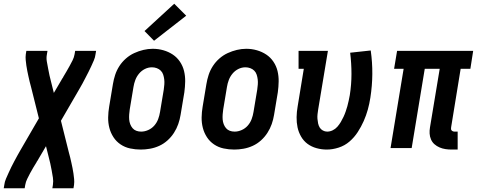

<svg xmlns="http://www.w3.org/2000/svg" viewBox="-48 -792 2568 1027"><path d="M-28 215 -25 197Q-23 180 -16 164Q-9 148 -2 132.5Q5 117 12.5 101.5Q20 86 28.5 70.5Q37 55 45 40Q53 25 62 10L160 -159L118 -327Q114 -341 110.5 -355.5Q107 -370 104 -384Q101 -398 98 -412.5Q95 -427 93 -441.5Q91 -456 89.5 -471Q88 -486 90 -502L93 -520H206L203 -502Q199 -482 202.5 -463Q206 -444 209.5 -425Q213 -406 217 -387.5Q221 -369 226 -351L240 -295L280 -363Q282 -367 284.5 -371Q287 -375 290 -379V-380Q299 -395 307.5 -409.5Q316 -424 324.5 -439.5Q333 -455 340.5 -470Q348 -485 351 -502L354 -520H466L463 -502Q461 -485 454 -469Q447 -453 440 -437.5Q433 -422 425 -406.5Q417 -391 409 -375.5Q401 -360 393 -345Q385 -330 376 -315L278 -146L320 22Q324 36 327.5 50.5Q331 65 334 79Q337 93 340 107.5Q343 122 345 136.5Q347 151 348.5 166Q350 181 348 197L345 215H232L235 197Q238 177 235 158Q232 139 228.5 120Q225 101 221 82.5Q217 64 212 46L198 -10L158 58Q156 62 153.5 66Q151 70 148 74V75Q139 90 130 104.5Q121 119 113 134.5Q105 150 97.5 165Q90 180 87 197L84 215Z M705 8Q676 8 648 2Q620 -4 597 -19.5Q574 -35 559 -58Q544 -81 537 -108Q530 -135 530.5 -164Q531 -193 536 -222L556 -342Q560 -367 568 -391.5Q576 -416 590.5 -438.5Q605 -461 625.5 -479Q646 -497 670 -508Q694 -519 719 -525Q744 -531 769 -531Q799 -531 826.5 -523Q854 -515 876.5 -500Q899 -485 914.5 -462Q930 -439 936.5 -412Q943 -385 942.5 -356Q942 -327 938 -298L918 -178Q914 -153 905.5 -128.5Q897 -104 882.5 -81.5Q868 -59 848 -41Q828 -23 804 -12Q780 -1 754.5 3.5Q729 8 705 8ZM707 -88Q726 -88 745 -96.5Q764 -105 777.5 -120.5Q791 -136 798 -155Q805 -174 808 -193L828 -313Q830 -327 831 -340.5Q832 -354 830.5 -367Q829 -380 825 -392.5Q821 -405 812 -414Q803 -423 790.5 -427.5Q778 -432 765 -432Q745 -432 727 -423Q709 -414 696 -398.5Q683 -383 676 -364.5Q669 -346 666 -327L646 -207Q644 -193 643 -179.5Q642 -166 643 -153Q644 -140 648.5 -128Q653 -116 661 -106.5Q669 -97 681 -92.5Q693 -88 707 -88ZM776 -574 725 -626 884 -772 948 -708Z M1205 8Q1176 8 1148 2Q1120 -4 1097 -19.5Q1074 -35 1059 -58Q1044 -81 1037 -108Q1030 -135 1030.5 -164Q1031 -193 1036 -222L1056 -342Q1060 -367 1068 -391.5Q1076 -416 1090.5 -438.5Q1105 -461 1125.5 -479Q1146 -497 1170 -508Q1194 -519 1219 -525Q1244 -531 1269 -531Q1299 -531 1326.5 -523Q1354 -515 1376.5 -500Q1399 -485 1414.5 -462Q1430 -439 1436.5 -412Q1443 -385 1442.5 -356Q1442 -327 1438 -298L1418 -178Q1414 -153 1405.5 -128.5Q1397 -104 1382.5 -81.5Q1368 -59 1348 -41Q1328 -23 1304 -12Q1280 -1 1254.5 3.5Q1229 8 1205 8ZM1207 -88Q1226 -88 1245 -96.5Q1264 -105 1277.5 -120.5Q1291 -136 1298 -155Q1305 -174 1308 -193L1328 -313Q1330 -327 1331 -340.5Q1332 -354 1330.5 -367Q1329 -380 1325 -392.5Q1321 -405 1312 -414Q1303 -423 1290.5 -427.5Q1278 -432 1265 -432Q1245 -432 1227 -423Q1209 -414 1196 -398.5Q1183 -383 1176 -364.5Q1169 -346 1166 -327L1146 -207Q1144 -193 1143 -179.5Q1142 -166 1143 -153Q1144 -140 1148.5 -128Q1153 -116 1161 -106.5Q1169 -97 1181 -92.5Q1193 -88 1207 -88Z M1700 8Q1672 8 1645 0.5Q1618 -7 1597 -22.5Q1576 -38 1562.5 -61.5Q1549 -85 1543.5 -111Q1538 -137 1538.5 -165.5Q1539 -194 1544 -222L1577 -424H1549V-520H1706L1654 -207Q1652 -194 1650.5 -181.5Q1649 -169 1650 -156.5Q1651 -144 1653.5 -132Q1656 -120 1662 -110Q1668 -100 1679 -94Q1690 -88 1702 -88Q1717 -88 1731.5 -95Q1746 -102 1756.5 -114Q1767 -126 1775 -139.5Q1783 -153 1789.5 -167Q1796 -181 1801 -195.5Q1806 -210 1810 -224Q1814 -238 1817 -253Q1820 -268 1823 -283Q1832 -340 1832 -396.5Q1832 -453 1825 -510L1935 -522Q1944 -459 1943.5 -396Q1943 -333 1933 -269Q1928 -237 1919.5 -206Q1911 -175 1897.5 -144.5Q1884 -114 1865.5 -85.5Q1847 -57 1821.5 -35Q1796 -13 1763.5 -2.5Q1731 8 1700 8Z M2368 8Q2351 8 2334.5 5.5Q2318 3 2303 -3.5Q2288 -10 2276 -20.5Q2264 -31 2257.5 -46Q2251 -61 2250 -77.5Q2249 -94 2252 -111L2304 -424H2224L2154 0H2041L2111 -424H2060L2076 -520H2483L2468 -424H2416L2365 -111Q2364 -107 2364.5 -102Q2365 -97 2368 -94Q2371 -91 2375 -89.5Q2379 -88 2384 -88H2400V8Z"/></svg>

Font: Iosevka Gothic
Style: Bold Italic
Weight: 700
Italic angle: -9°
Monospace: yes
Designer: Belleve Invis
Foundry: Belleve Invis
Version: Version 15.5.1; ttfautohint (v1.8.4)